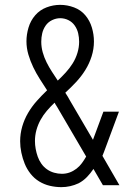

<svg xmlns="http://www.w3.org/2000/svg" viewBox="-20 -763 540 791"><path d="M233 8Q209 8 185.5 2.5Q162 -3 141.5 -15.5Q121 -28 106 -47Q91 -66 82 -88Q73 -110 68 -134Q63 -158 63 -181Q63 -212 71.5 -241.5Q80 -271 95.5 -297.5Q111 -324 131.5 -347Q152 -370 174 -391Q159 -414 144 -437.5Q129 -461 117 -486Q105 -511 97 -538Q89 -565 89 -593Q89 -621 97.5 -649.5Q106 -678 125 -700Q144 -722 171.5 -732.5Q199 -743 228 -743Q257 -743 285 -732.5Q313 -722 331.5 -700Q350 -678 358.5 -649.5Q367 -621 367 -592Q367 -561 357.5 -531Q348 -501 331.5 -474.5Q315 -448 293.5 -425Q272 -402 249 -381Q254 -374 258.5 -366Q263 -358 267 -351L363 -187L406 -303H470L414 -152Q411 -144 408 -136Q405 -128 402 -121L472 0H404L365 -67Q353 -49 338 -33.5Q323 -18 304 -8Q287 0 269 4Q251 8 233 8ZM218 -431Q235 -447 251 -464.5Q267 -482 279.5 -502Q292 -522 299 -545Q306 -568 306 -591Q306 -609 302 -626Q298 -643 288 -657.5Q278 -672 262 -680Q246 -688 228 -688Q211 -688 194.5 -680Q178 -672 168 -657.5Q158 -643 154 -626Q150 -609 150 -591Q150 -569 156 -547.5Q162 -526 172 -506Q182 -486 194 -467.5Q206 -449 218 -431ZM235 -47Q252 -47 267 -52.5Q282 -58 295 -68Q308 -78 317.5 -91Q327 -104 335 -118L215 -323Q212 -327 209.5 -331.5Q207 -336 205 -340Q188 -324 173 -306.5Q158 -289 147 -269Q136 -249 130 -227Q124 -205 124 -182Q124 -166 127 -149.5Q130 -133 135.5 -117.5Q141 -102 150.5 -88.5Q160 -75 173.5 -65.5Q187 -56 203 -51.5Q219 -47 235 -47Z"/></svg>

Font: Iosevka Slab Light
Style: Regular
Weight: 300
Monospace: yes
Designer: Belleve Invis
Foundry: Belleve Invis
Version: Version 11.1.0; ttfautohint (v1.8.3)